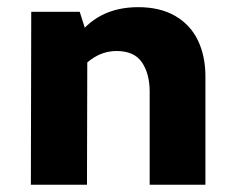

<svg xmlns="http://www.w3.org/2000/svg" viewBox="-20 -508 645 528"><path d="M391.6 -255.9Q391.6 -305.2 370.4 -336.4Q349.2 -367.7 300.8 -367.7Q263.6 -367.7 232.1 -345.7Q200.7 -323.7 180.7 -283.7L185.5 -397.5Q245 -488.3 359.9 -488.3Q420.6 -488.3 462.3 -463.9Q504 -439.5 524.5 -396.5Q544.9 -353.5 544.9 -297.9V0H391.6ZM65.9 -475.6H199.2L220.2 -409.7L219.2 0H64.9Z"/></svg>

Font: DavidDev Light
Style: Regular
Weight: 300
Designer: David.dev
Foundry: David.dev
Version: Version 1.001;FEAKit 1.0